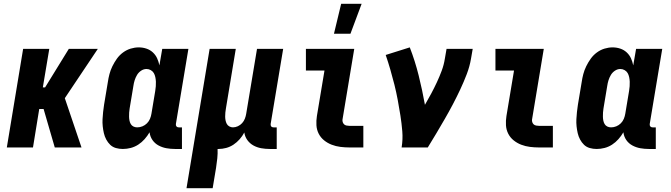

<svg xmlns="http://www.w3.org/2000/svg" viewBox="-20 -778 3540 1013"><path d="M16 0 102 -520H240L206 -317H218L343 -520H496L322 -260L410 0H269L210 -203H187L154 0Z M628 8Q609 8 591.5 3Q574 -2 561.5 -14Q549 -26 540.5 -42Q532 -58 528 -75.5Q524 -93 522 -111.5Q520 -130 521 -149Q522 -168 524 -187Q526 -206 529 -225L549 -345Q552 -366 557.5 -387Q563 -408 573 -428.5Q583 -449 596.5 -468Q610 -487 629 -501Q648 -515 669.5 -521.5Q691 -528 712 -528Q733 -528 752.5 -521.5Q772 -515 786.5 -501.5Q801 -488 809 -470.5Q817 -453 821 -433L836 -520H974L908 -124Q907 -116 911 -111Q915 -106 923 -106H940V8H904Q880 8 858 4Q836 0 816.5 -10.5Q797 -21 784.5 -39Q772 -57 769 -80Q758 -61 743 -44Q728 -27 709.5 -15Q691 -3 670 2.5Q649 8 628 8ZM704 -106Q718 -106 731.5 -111.5Q745 -117 755.5 -127.5Q766 -138 771.5 -151.5Q777 -165 779 -178L799 -298Q801 -311 802 -323Q803 -335 802.5 -347Q802 -359 799.5 -371Q797 -383 791.5 -392.5Q786 -402 775.5 -408Q765 -414 753 -414Q738 -414 724.5 -405Q711 -396 703 -382.5Q695 -369 690.5 -354.5Q686 -340 684 -326L664 -206Q662 -195 661.5 -184.5Q661 -174 661 -163.5Q661 -153 663 -142.5Q665 -132 670 -123.5Q675 -115 684 -110.5Q693 -106 704 -106Z M964 215 1086 -520H1224L1172 -206Q1170 -195 1169 -184.5Q1168 -174 1168 -163.5Q1168 -153 1170 -143Q1172 -133 1176.5 -124.5Q1181 -116 1190 -111Q1199 -106 1209 -106Q1222 -106 1235 -112Q1248 -118 1257.5 -128.5Q1267 -139 1272 -152Q1277 -165 1279 -178L1336 -520H1474L1408 -124Q1407 -116 1411 -111Q1415 -106 1423 -106H1440V8H1404Q1380 8 1358 4Q1336 0 1317 -10.5Q1298 -21 1285 -39Q1272 -57 1269 -79Q1259 -60 1244.5 -43.5Q1230 -27 1212 -15Q1194 -3 1173.5 2.5Q1153 8 1133 8H1128Q1129 32 1126.5 57Q1124 82 1120 107L1102 215Z M1742 -600 1780 -758H1888L1829 -600ZM1824 0Q1800 0 1776 -3Q1752 -6 1730 -14.5Q1708 -23 1690 -37.5Q1672 -52 1661.5 -72.5Q1651 -93 1649.5 -117Q1648 -141 1652 -166L1692 -406H1594V-520H1849L1787 -147Q1786 -140 1788.5 -133Q1791 -126 1796 -121.5Q1801 -117 1809 -115.5Q1817 -114 1824 -114H1897V0Z M2099 0Q2106 -43 2102.5 -85.5Q2099 -128 2092.5 -169Q2086 -210 2078.5 -250.5Q2071 -291 2061 -331Q2051 -371 2039.5 -410.5Q2028 -450 2015 -488L2142 -528Q2170 -456 2189 -379.5Q2208 -303 2222 -225Q2239 -254 2255 -284Q2271 -314 2285 -344Q2299 -374 2310.5 -405Q2322 -436 2327 -468L2336 -520H2474L2465 -468Q2458 -427 2442.5 -386.5Q2427 -346 2408.5 -306.5Q2390 -267 2369.5 -228Q2349 -189 2327 -151Q2305 -113 2282.5 -75Q2260 -37 2237 0Z M2824 0Q2800 0 2776 -3Q2752 -6 2730 -14.5Q2708 -23 2690 -37.5Q2672 -52 2661.5 -72.5Q2651 -93 2649.5 -117Q2648 -141 2652 -166L2692 -406H2594V-520H2849L2787 -147Q2786 -140 2788.5 -133Q2791 -126 2796 -121.5Q2801 -117 2809 -115.5Q2817 -114 2824 -114H2897V0Z M3128 8Q3109 8 3091.5 3Q3074 -2 3061.5 -14Q3049 -26 3040.5 -42Q3032 -58 3028 -75.5Q3024 -93 3022 -111.5Q3020 -130 3021 -149Q3022 -168 3024 -187Q3026 -206 3029 -225L3049 -345Q3052 -366 3057.5 -387Q3063 -408 3073 -428.5Q3083 -449 3096.5 -468Q3110 -487 3129 -501Q3148 -515 3169.5 -521.5Q3191 -528 3212 -528Q3233 -528 3252.5 -521.5Q3272 -515 3286.5 -501.5Q3301 -488 3309 -470.5Q3317 -453 3321 -433L3336 -520H3474L3408 -124Q3407 -116 3411 -111Q3415 -106 3423 -106H3440V8H3404Q3380 8 3358 4Q3336 0 3316.5 -10.5Q3297 -21 3284.5 -39Q3272 -57 3269 -80Q3258 -61 3243 -44Q3228 -27 3209.5 -15Q3191 -3 3170 2.5Q3149 8 3128 8ZM3204 -106Q3218 -106 3231.5 -111.5Q3245 -117 3255.5 -127.5Q3266 -138 3271.5 -151.5Q3277 -165 3279 -178L3299 -298Q3301 -311 3302 -323Q3303 -335 3302.5 -347Q3302 -359 3299.5 -371Q3297 -383 3291.5 -392.5Q3286 -402 3275.5 -408Q3265 -414 3253 -414Q3238 -414 3224.5 -405Q3211 -396 3203 -382.5Q3195 -369 3190.5 -354.5Q3186 -340 3184 -326L3164 -206Q3162 -195 3161.5 -184.5Q3161 -174 3161 -163.5Q3161 -153 3163 -142.5Q3165 -132 3170 -123.5Q3175 -115 3184 -110.5Q3193 -106 3204 -106Z"/></svg>

Font: Iosevka SS18 Heavy
Style: Italic
Weight: 900
Italic angle: -9°
Monospace: yes
Designer: Belleve Invis
Foundry: Belleve Invis
Version: Version 25.1.1; ttfautohint (v1.8.4)